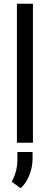

<svg xmlns="http://www.w3.org/2000/svg" viewBox="-20 -770 269 1036"><path d="M157.7 0H71.3V-750H157.7ZM73.7 50.3H155.8V87.4Q155.3 133.3 137.7 176.8Q120.1 220.2 91.3 245.6L43 210.4Q72.8 156.7 73.7 96.2Z"/></svg>

Font: RobotoCondensed-Regular
Style: Regular
Weight: 400
Designer: Google
Version: Version 2.001201; 2014